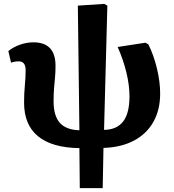

<svg xmlns="http://www.w3.org/2000/svg" viewBox="-20 -752 894 989"><path d="M391 217 389 11Q248 9 176 -50Q104 -109 104 -223Q104 -271 108 -311.5Q112 -352 112 -391Q112 -436 76 -436Q55 -436 37 -429L23 -489Q49 -510 83.5 -522Q118 -534 152 -534Q266 -534 266 -413Q266 -381 263.5 -354Q261 -327 258.5 -298Q256 -269 256 -230Q256 -155 288.5 -119Q321 -83 389 -81L381 -723L517 -732L533 -723L516 -83Q582 -84 614.5 -126.5Q647 -169 647 -256Q647 -313 631 -379Q615 -445 586 -510L729 -532L744 -524Q772 -468 788.5 -399Q805 -330 805 -270Q805 -186 770 -124Q735 -62 669.5 -27.5Q604 7 513 10L509 217Z"/></svg>

Font: Literata 7pt
Style: Bold
Weight: 700
Designer: Latin by Veronika Burian and Jose Scaglione. Greek by Irene Vlachou. Cyrillic by Vera Evstafieva.
Foundry: TypeTogether
Version: Version 3.002